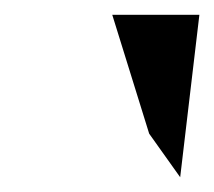

<svg xmlns="http://www.w3.org/2000/svg" viewBox="-20 -797 290 260"><path d="M132 -777 182 -616 224 -557 250 -777Z"/></svg>

Font: Charger Sport
Style: BdObl
Weight: 700
Designer: Jasper
Foundry: Cannot Into Space Fonts
Version: Version 1.1